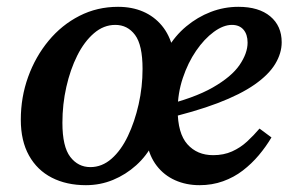

<svg xmlns="http://www.w3.org/2000/svg" viewBox="-20 -529 858 563"><path d="M232 14Q175 14 132 -8Q89 -30 65 -73Q41 -116 41 -178Q41 -244 62.5 -303.5Q84 -363 122.5 -409.5Q161 -456 213 -482.5Q265 -509 326 -509Q367 -509 399.5 -495Q432 -481 454.5 -454Q477 -427 487 -387L471 -386Q493 -424 526 -451.5Q559 -479 598 -494Q637 -509 679 -509Q739 -509 772.5 -481Q806 -453 806 -405Q806 -373 787 -341.5Q768 -310 726.5 -281Q685 -252 618 -226.5Q551 -201 456 -179L454 -218Q549 -241 604 -272.5Q659 -304 682.5 -338.5Q706 -373 706 -404Q706 -428 694 -442Q682 -456 660 -456Q635 -456 607 -435.5Q579 -415 555 -380Q531 -345 516 -300Q501 -255 501 -207Q501 -138 529.5 -106Q558 -74 605 -74Q636 -74 660.5 -85Q685 -96 704.5 -114Q724 -132 741 -152L776 -126Q760 -99 739 -74Q718 -49 692 -29Q666 -9 634 2.5Q602 14 565 14Q526 14 493.5 -0.5Q461 -15 439.5 -43Q418 -71 411 -110L429 -109Q410 -72 379.5 -44.5Q349 -17 311.5 -1.5Q274 14 232 14ZM245 -39Q279 -39 307 -63.5Q335 -88 355 -130Q375 -172 386.5 -223Q398 -274 398 -327Q398 -397 376 -426.5Q354 -456 318 -456Q284 -456 255.5 -431.5Q227 -407 206.5 -366Q186 -325 174.5 -274Q163 -223 163 -169Q163 -99 186 -69Q209 -39 245 -39Z"/></svg>

Font: Source Serif 4 SemiBold
Style: Italic
Weight: 600
Italic angle: -12°
Designer: Frank Grießhammer
Foundry: Adobe Systems Incorporated
Version: Version 4.004;hotconv 1.0.116;makeotfexe 2.5.65601